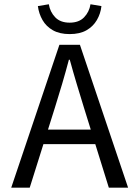

<svg xmlns="http://www.w3.org/2000/svg" viewBox="-20 -862 640 882"><path d="M31.6 0 252.9 -656.3H347.1L568.4 0H479.9L365.9 -366.6Q348.9 -421.8 332.4 -476.5Q316 -531.1 300.5 -587.7H296.5Q281.5 -531.1 265.4 -476.5Q249.3 -421.8 231.9 -366.6L116.6 0ZM148 -199.9V-266.6H449.4V-199.9ZM300 -705.4Q254.1 -705.4 223.1 -722.9Q192.2 -740.4 175.3 -769.9Q158.4 -799.3 154 -834L204.3 -842.4Q210 -807.1 233.7 -782.5Q257.4 -757.9 300 -757.9Q342.6 -757.9 366.3 -782.5Q390 -807.1 395.7 -842.4L446 -834Q442.2 -799.3 425 -769.9Q407.8 -740.4 377.2 -722.9Q346.6 -705.4 300 -705.4Z"/></svg>

Font: Source Code Pro ExtraLight
Style: Regular
Weight: 200
Monospace: yes
Designer: Paul D. Hunt, Teo Tuominen
Foundry: Adobe
Version: Version 1.026;hotconv 1.1.0;makeotfexe 2.6.0